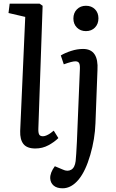

<svg xmlns="http://www.w3.org/2000/svg" viewBox="-20 -787 627 1036"><path d="M116.2 -695.8 25.9 -716.8 32.2 -767.1H193.8L210 -755.9L187 -94.2Q186 -71.3 191.2 -61.5Q196.3 -51.8 211.9 -51.8Q221.2 -51.8 232.2 -56.9Q243.2 -62 250.2 -66.9Q257.3 -71.8 270 -82L294.9 -42Q273.4 -20.5 241.2 -3.2Q209 14.2 170.9 14.2Q125.5 14.2 106.4 -10Q87.4 -34.2 88.9 -80.1ZM376 -687Q376 -717.3 395 -736.6Q414.1 -755.9 443.8 -755.9Q473.6 -755.9 492.4 -737.1Q511.2 -718.3 511.2 -688Q511.2 -657.7 492.4 -638.4Q473.6 -619.1 443.8 -619.1Q414.1 -619.1 395 -638.2Q376 -657.2 376 -687ZM495.1 -122.1Q492.2 -37.1 467 49.3Q441.9 135.7 404.8 181.2Q365.2 229 317.9 229Q286.6 229 269.5 214.4Q252.4 199.7 251 175.8Q249.5 145.5 275.9 109.9L318.8 127.9Q344.2 140.1 364 128.9Q383.8 117.7 388.2 82Q391.1 55.7 395 -22.9L411.1 -415Q412.1 -436.5 407 -446.3Q401.9 -456.1 386.2 -456.1Q368.7 -456.1 324.2 -439.9L308.1 -487.8Q330.6 -501.5 363.5 -512.2Q396.5 -522.9 428.2 -522.9Q513.2 -522.9 505.9 -408.2Z"/></svg>

Font: Literata Book Medium
Style: Italic
Weight: 500
Italic angle: -3°
Designer: Latin by Veronika Burian and Jose Scaglione. Greek by Irene Vlachou. Cyrillic by Vera Evstafieva
Foundry: TypeTogether
Version: Version 1.003;PS 001.003;hotconv 1.0.88;makeotf.lib2.5.64775